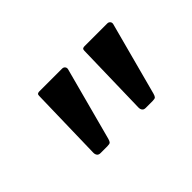

<svg xmlns="http://www.w3.org/2000/svg" viewBox="-50 -881 508 508"><g transform="rotate(-45 204.5 -627.0)"><path d="M316 -524Q314 -517 311.5 -514.5Q309 -512 300 -512H275Q268 -512 265 -516Q262 -520 262 -526L267 -734Q267 -739 269.5 -740.5Q272 -742 275 -742H361Q366 -742 369 -738.5Q372 -735 371 -730ZM147 -524Q145 -517 142.5 -514.5Q140 -512 131 -512H106Q99 -512 96 -516Q93 -520 93 -526L98 -734Q98 -739 100.5 -740.5Q103 -742 106 -742H192Q197 -742 200 -738.5Q203 -735 202 -730Z"/></g></svg>

Font: Libre Franklin
Style: Italic
Weight: 400
Italic angle: -8°
Designer: Pablo Impallari, Rodrigo Fuenzalida, Nhung Nguyen
Foundry: Impallari Type
Version: Version 3.000